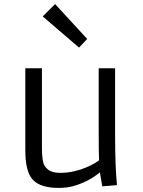

<svg xmlns="http://www.w3.org/2000/svg" viewBox="-20 -918 706 948"><path d="M548.3 -255.9Q548.3 -94.7 557.6 -3.9L484.9 2L473.1 -66.9Q416 -19.5 339.8 1.5Q309.6 9.8 267.8 9.8Q226.1 9.8 193.1 -0.2Q160.2 -10.3 140.6 -32.2Q105 -71.8 105 -176.3V-581.1H187V-189.5Q187 -119.1 200.7 -98.9Q214.4 -78.6 233.2 -71.5Q252 -64.5 277.8 -64.5Q303.7 -64.5 327.9 -68.6Q352.1 -72.8 376.5 -80.6Q427.7 -97.2 469.2 -126V-126.5Q467.3 -163.6 467.3 -271V-581.1H548.3ZM190.9 -836.9 252 -897.9 410.6 -725.6 370.1 -683.1Z"/></svg>

Font: Armata
Style: Regular
Weight: 400
Designer: Viktoriya Grabowska
Foundry: Viktoriya Grabowska
Version: Version 1.003